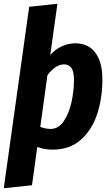

<svg xmlns="http://www.w3.org/2000/svg" viewBox="-36 -778 587 1020"><path d="M508 -356Q508 -259 481 -174.5Q454 -90 394.5 -36.5Q335 17 243 17Q202 17 162 3L134 206L-16 222L119 -742L269 -758L231 -486Q256 -515 291.5 -531.5Q327 -548 363 -548Q433 -548 470.5 -498Q508 -448 508 -356ZM357 -353Q357 -399 343 -417.5Q329 -436 304 -436Q260 -436 216 -379L178 -104Q206 -93 233 -93Q275 -93 303 -134.5Q331 -176 344 -236Q357 -296 357 -353Z"/></svg>

Font: Fira Sans Condensed
Style: Bold Italic
Weight: 700
Width: 3
Italic angle: -8°
Designer: Carrois Corporate & Edenspiekermann AG
Foundry: Carrois Corporate GbR & Edenspiekermann AG
Version: Version 4.203